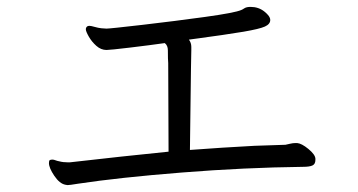

<svg xmlns="http://www.w3.org/2000/svg" viewBox="-20 -625 1040 557"><path d="M859 -141Q690 -139 507.5 -124.5Q325 -110 206 -92Q182 -88 176 -88L170 -89Q153 -92 137.5 -115Q122 -138 122 -152Q122 -159 124.5 -160.5Q127 -162 132 -162Q136 -162 141 -160Q146 -158 152 -157Q163 -154 178 -154H182Q339 -172 469 -185L468 -442Q467 -451 467 -479Q467 -493 458 -500Q416 -494 357.5 -487Q299 -480 289 -480Q273 -480 259.5 -492Q246 -504 237.5 -519Q229 -534 229 -540Q229 -546 234 -549Q236 -550 240 -550Q244 -550 254.5 -547Q265 -544 274 -543L289 -542Q299 -542 394 -553Q489 -564 575.5 -576Q662 -588 680 -596Q683 -597 689 -601Q695 -605 707 -605Q730 -605 747 -591.5Q764 -578 764 -567Q764 -555 748.5 -548Q733 -541 686.5 -533Q640 -525 528 -510Q535 -501 535 -489V-479L534 -425L531 -190Q624 -197 718 -202L808 -205Q813 -206 821.5 -208Q830 -210 837 -210H842Q855 -209 874.5 -193Q894 -177 895 -165V-161Q895 -149 886.5 -145Q878 -141 859 -141Z"/></svg>

Font: Fusion Kai T
Style: Regular
Weight: 400
Designer: Fontworks Inc.
Version: Version 24.134;May 13, 2024